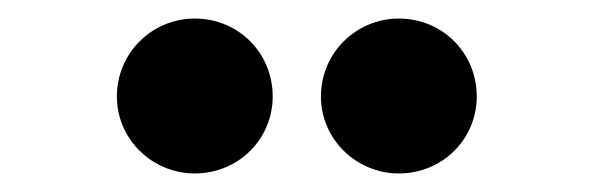

<svg xmlns="http://www.w3.org/2000/svg" viewBox="-20 -803 640 207"><path d="M106 -699C106 -653 144 -616 190 -616C237 -616 274 -653 274 -699C274 -746 237 -783 190 -783C144 -783 106 -746 106 -699ZM326 -699C326 -653 364 -616 410 -616C457 -616 494 -653 494 -699C494 -746 457 -783 410 -783C364 -783 326 -746 326 -699Z"/></svg>

Font: CommitMono
Style: Bold
Weight: 700
Monospace: yes
Designer: Eigil Nikolajsen
Foundry: Eigil Nikolajsen
Version: Version 1.143